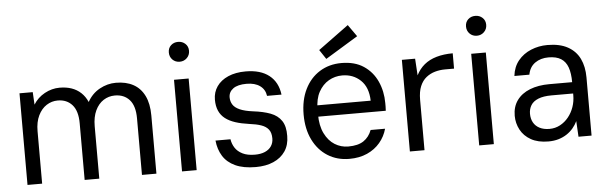

<svg xmlns="http://www.w3.org/2000/svg" viewBox="-48 -918 3474 1098"><g transform="rotate(-5 1688.5 -369.5)"><path d="M71 0V-526H147L151 -454Q175 -493 216 -515.5Q257 -538 302 -538Q340 -538 370.5 -527.5Q401 -517 424 -495.5Q447 -474 461 -442Q487 -489 531.5 -513.5Q576 -538 625 -538Q683 -538 724.5 -515.5Q766 -493 788.5 -447.5Q811 -402 811 -334V0H728V-325Q728 -396 697 -431Q666 -466 613 -466Q577 -466 547.5 -447Q518 -428 500.5 -391Q483 -354 483 -301V0H399V-325Q399 -396 368 -431Q337 -466 285 -466Q250 -466 220.5 -447Q191 -428 173 -391Q155 -354 155 -301V0Z M958 0V-526H1042V0ZM1000 -626Q975 -626 958.5 -642.5Q942 -659 942 -684Q942 -709 958.5 -724.5Q975 -740 1000 -740Q1024 -740 1041 -724.5Q1058 -709 1058 -684Q1058 -659 1041 -642.5Q1024 -626 1000 -626Z M1381 12Q1310 12 1263.5 -9.5Q1217 -31 1193 -69.5Q1169 -108 1164 -159H1250Q1254 -132 1268.5 -109.5Q1283 -87 1311 -73Q1339 -59 1382 -59Q1416 -59 1440 -69.5Q1464 -80 1476.5 -99Q1489 -118 1489 -143Q1489 -176 1474.5 -194.5Q1460 -213 1432.5 -222.5Q1405 -232 1364 -237Q1320 -243 1286 -254Q1252 -265 1228.5 -283Q1205 -301 1193 -328Q1181 -355 1181 -392Q1181 -435 1204 -468Q1227 -501 1269.5 -519.5Q1312 -538 1370 -538Q1455 -538 1504.5 -499Q1554 -460 1563 -388H1480Q1475 -425 1446 -446Q1417 -467 1369 -467Q1318 -467 1292 -448Q1266 -429 1266 -398Q1266 -375 1277.5 -356.5Q1289 -338 1317 -325.5Q1345 -313 1392 -307Q1451 -300 1492 -284.5Q1533 -269 1554.5 -237Q1576 -205 1575 -150Q1575 -98 1550.5 -62Q1526 -26 1482.5 -7Q1439 12 1381 12Z M1918 12Q1848 12 1794 -22Q1740 -56 1709.5 -118Q1679 -180 1679 -263Q1679 -346 1709.5 -408Q1740 -470 1794.5 -504Q1849 -538 1920 -538Q1996 -538 2047 -504Q2098 -470 2124 -413Q2150 -356 2150 -288Q2150 -278 2150 -268Q2150 -258 2149 -244H1742V-309H2068Q2066 -386 2023.5 -426.5Q1981 -467 1918 -467Q1876 -467 1840.5 -446.5Q1805 -426 1783 -386Q1761 -346 1761 -286V-258Q1761 -192 1783 -147.5Q1805 -103 1840.5 -81Q1876 -59 1918 -59Q1974 -59 2006 -80.5Q2038 -102 2053 -142H2136Q2124 -98 2094.5 -63Q2065 -28 2020.5 -8Q1976 12 1918 12ZM1836 -569 1800 -623 1975 -751 2023 -683Z M2266 0V-526H2342L2348 -430Q2366 -466 2395 -490Q2424 -514 2465.5 -526Q2507 -538 2559 -538V-450H2507Q2477 -450 2449 -442Q2421 -434 2398.5 -416Q2376 -398 2363 -367Q2350 -336 2350 -289V0Z M2664 0V-526H2748V0ZM2706 -626Q2681 -626 2664.5 -642.5Q2648 -659 2648 -684Q2648 -709 2664.5 -724.5Q2681 -740 2706 -740Q2730 -740 2747 -724.5Q2764 -709 2764 -684Q2764 -659 2747 -642.5Q2730 -626 2706 -626Z M3061 12Q3001 12 2961 -10.5Q2921 -33 2901 -70.5Q2881 -108 2881 -151Q2881 -203 2907.5 -239.5Q2934 -276 2982 -295Q3030 -314 3094 -314H3225Q3225 -365 3213 -399Q3201 -433 3174 -450Q3147 -467 3102 -467Q3057 -467 3025 -444.5Q2993 -422 2985 -378H2899Q2905 -430 2934 -465.5Q2963 -501 3007.5 -519.5Q3052 -538 3102 -538Q3173 -538 3219 -512.5Q3265 -487 3287 -441.5Q3309 -396 3309 -334V0H3234L3229 -90Q3219 -69 3203.5 -50.5Q3188 -32 3167 -18Q3146 -4 3119.5 4Q3093 12 3061 12ZM3073 -59Q3106 -59 3134 -74Q3162 -89 3182.5 -114.5Q3203 -140 3214 -172Q3225 -204 3225 -239V-249H3101Q3054 -249 3024.5 -237Q2995 -225 2982 -203.5Q2969 -182 2969 -155Q2969 -126 2981 -104.5Q2993 -83 3016.5 -71Q3040 -59 3073 -59Z"/></g></svg>

Font: DM Sans 9pt
Style: Regular
Weight: 400
Designer: Colophon Foundry, Jonny Pinhorn
Foundry: Colophon Foundry
Version: Version 4.004;gftools[0.9.30]